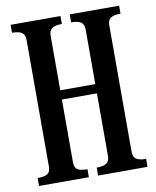

<svg xmlns="http://www.w3.org/2000/svg" viewBox="-84 -815 716 880"><g transform="rotate(-10 274.0 -375.0)"><path d="M86 -80V-670Q86 -693 72 -703Q58 -713 26 -713V-750H258V-713Q226 -713 212 -703Q198 -693 198 -670V-415H361V-670Q361 -693 347 -703Q333 -713 301 -713V-750H531V-713Q499 -713 485 -703Q471 -693 471 -670V-80Q471 -57 485 -47Q499 -37 531 -37V0H301V-37Q333 -37 347 -47Q361 -57 361 -80V-372H198V-80Q198 -56 211 -46.5Q224 -37 258 -37V0H26V-37Q60 -37 73 -46.5Q86 -56 86 -80Z"/></g></svg>

Font: Girassol
Style: Regular
Weight: 400
Width: 3
Designer: Liam Spradlin
Version: Version 1.004